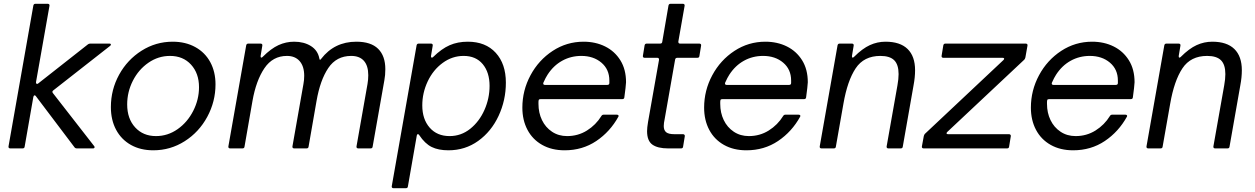

<svg xmlns="http://www.w3.org/2000/svg" viewBox="-20 -783 6621 1013"><path d="M110 -9Q109 0 99 0H34Q29 0 26.5 -3Q24 -6 25 -11L156 -754Q158 -763 167 -763H232Q237 -763 239.5 -760Q242 -757 241 -752L170 -350V-347Q170 -342 174 -340.5Q178 -339 182 -343L444 -549Q449 -553 456 -553H557Q565 -553 565 -548Q565 -544 561 -541L261 -306Q253 -300 259 -292L477 -12Q479 -10 479 -6Q479 -4 477 -2Q475 0 471 0H386Q377 0 373 -6L169 -276Q166 -280 163 -280Q158 -280 156 -272Z M565 -218Q565 -310 608.5 -389Q652 -468 727 -515.5Q802 -563 891 -563Q959 -563 1010.5 -534.5Q1062 -506 1089.5 -455Q1117 -404 1117 -338Q1117 -247 1073.5 -166.5Q1030 -86 954.5 -38Q879 10 789 10Q721 10 670.5 -18.5Q620 -47 592.5 -98.5Q565 -150 565 -218ZM1030 -323Q1030 -396 988 -442Q946 -488 877 -488Q815 -488 763 -452Q711 -416 681 -357Q651 -298 651 -232Q651 -157 693 -111Q735 -65 803 -65Q865 -65 917 -101.5Q969 -138 999.5 -198Q1030 -258 1030 -323Z M1270 -9Q1269 0 1259 0H1194Q1189 0 1186.5 -3Q1184 -6 1185 -11L1279 -544Q1281 -553 1290 -553H1355Q1360 -553 1362.5 -550Q1365 -547 1364 -542L1355 -488V-485Q1355 -479 1359 -479Q1362 -479 1366 -483Q1410 -527 1449.5 -545Q1489 -563 1532 -563Q1584 -563 1620.5 -540Q1657 -517 1665 -474Q1667 -462 1674 -472Q1744 -563 1860 -563Q1937 -563 1975 -525.5Q2013 -488 2013 -418Q2013 -386 2008 -360L1946 -9Q1945 0 1935 0H1870Q1865 0 1862.5 -3Q1860 -6 1861 -11L1919 -340Q1923 -363 1923 -386Q1923 -436 1900 -462Q1877 -488 1833 -488Q1755 -488 1712 -424Q1669 -360 1650 -250L1608 -9Q1607 0 1597 0H1532Q1527 0 1524.5 -3Q1522 -6 1523 -11L1581 -340Q1585 -361 1585 -383Q1585 -433 1561 -460.5Q1537 -488 1494 -488Q1419 -488 1375 -423Q1331 -358 1312 -250Z M2132 201Q2131 210 2121 210H2056Q2051 210 2048.5 207Q2046 204 2047 199L2178 -544Q2180 -553 2189 -553H2254Q2259 -553 2261.5 -550Q2264 -547 2263 -542L2254 -488V-485Q2254 -480 2257.5 -479Q2261 -478 2265 -482Q2310 -526 2352.5 -544.5Q2395 -563 2448 -563Q2542 -563 2595.5 -504.5Q2649 -446 2649 -347Q2649 -254 2610.5 -171.5Q2572 -89 2503 -39.5Q2434 10 2346 10Q2293 10 2257.5 -7.5Q2222 -25 2192 -70Q2190 -75 2185 -75Q2180 -75 2179 -68ZM2563 -330Q2563 -401 2527 -444.5Q2491 -488 2426 -488Q2366 -488 2315.5 -451Q2265 -414 2236.5 -353.5Q2208 -293 2208 -227Q2208 -154 2247 -109.5Q2286 -65 2352 -65Q2413 -65 2461 -103.5Q2509 -142 2536 -203Q2563 -264 2563 -330Z M2736 -215Q2736 -306 2779 -386Q2822 -466 2896 -514.5Q2970 -563 3059 -563Q3122 -563 3172.5 -538Q3223 -513 3253 -465Q3283 -417 3283 -349Q3282 -327 3274 -269Q3273 -260 3263 -260H2832Q2824 -260 2822.5 -255.5Q2821 -251 2821 -244.5Q2821 -238 2821 -235Q2821 -188 2839.5 -149.5Q2858 -111 2892.5 -88Q2927 -65 2972 -65Q3030 -65 3077 -94.5Q3124 -124 3153 -171Q3157 -178 3165 -178H3234Q3240 -178 3242.5 -175Q3245 -172 3243 -168Q3199 -88 3126 -39Q3053 10 2959 10Q2891 10 2840.5 -18.5Q2790 -47 2763 -98Q2736 -149 2736 -215ZM3184 -335Q3195 -335 3195 -345V-358Q3195 -417 3153 -452.5Q3111 -488 3047 -488Q2992 -488 2946 -462.5Q2900 -437 2869 -389Q2859 -374 2847 -347L2846 -343Q2846 -335 2855 -335Z M3584 -9Q3583 0 3573 0H3505Q3450 0 3422 -20Q3394 -40 3394 -91Q3394 -109 3399 -139L3457 -467V-469Q3457 -478 3448 -478H3381Q3376 -478 3373.5 -481Q3371 -484 3372 -489L3381 -544Q3383 -553 3392 -553H3463Q3473 -553 3474 -562L3507 -754Q3509 -763 3518 -763H3583Q3588 -763 3590.5 -760Q3593 -757 3592 -752L3559 -564V-562Q3559 -553 3568 -553H3670Q3675 -553 3677.5 -550Q3680 -547 3679 -542L3670 -487Q3669 -478 3659 -478H3553Q3544 -478 3542 -469L3487 -156Q3482 -133 3482 -118Q3482 -96 3494.5 -85.5Q3507 -75 3538 -75H3584Q3588 -75 3591 -72Q3594 -69 3593 -64Z M3695 -215Q3695 -306 3738 -386Q3781 -466 3855 -514.5Q3929 -563 4018 -563Q4081 -563 4131.5 -538Q4182 -513 4212 -465Q4242 -417 4242 -349Q4241 -327 4233 -269Q4232 -260 4222 -260H3791Q3783 -260 3781.5 -255.5Q3780 -251 3780 -244.5Q3780 -238 3780 -235Q3780 -188 3798.5 -149.5Q3817 -111 3851.5 -88Q3886 -65 3931 -65Q3989 -65 4036 -94.5Q4083 -124 4112 -171Q4116 -178 4124 -178H4193Q4199 -178 4201.5 -175Q4204 -172 4202 -168Q4158 -88 4085 -39Q4012 10 3918 10Q3850 10 3799.5 -18.5Q3749 -47 3722 -98Q3695 -149 3695 -215ZM4143 -335Q4154 -335 4154 -345V-358Q4154 -417 4112 -452.5Q4070 -488 4006 -488Q3951 -488 3905 -462.5Q3859 -437 3828 -389Q3818 -374 3806 -347L3805 -343Q3805 -335 3814 -335Z M4390 -9Q4389 0 4379 0H4314Q4309 0 4306.5 -3Q4304 -6 4305 -11L4399 -544Q4401 -553 4410 -553H4475Q4480 -553 4482.5 -550Q4485 -547 4484 -542L4475 -488V-485Q4475 -479 4479 -479Q4482 -479 4486 -483Q4530 -527 4569.5 -545Q4609 -563 4652 -563Q4729 -563 4768.5 -524.5Q4808 -486 4808 -412Q4808 -375 4800 -333L4743 -9Q4742 0 4732 0H4667Q4662 0 4659.5 -3Q4657 -6 4658 -11L4715 -333Q4721 -366 4721 -392Q4721 -442 4698 -465Q4675 -488 4625 -488Q4538 -488 4494.5 -422.5Q4451 -357 4430 -236Z M5304 -9Q5303 0 5293 0H4853Q4848 0 4845.5 -3Q4843 -6 4844 -11L4854 -65Q4856 -73 4860 -77L5274 -466Q5278 -470 5278 -473Q5278 -478 5269 -478H4957Q4952 -478 4949.5 -481Q4947 -484 4948 -489L4957 -544Q4959 -553 4968 -553H5392Q5397 -553 5399.5 -550Q5402 -547 5401 -542L5390 -480Q5388 -472 5384 -468L4978 -87Q4974 -83 4974 -80Q4974 -75 4983 -75H5304Q5308 -75 5311 -72Q5314 -69 5313 -64Z M5419 -215Q5419 -306 5462 -386Q5505 -466 5579 -514.5Q5653 -563 5742 -563Q5805 -563 5855.5 -538Q5906 -513 5936 -465Q5966 -417 5966 -349Q5965 -327 5957 -269Q5956 -260 5946 -260H5515Q5507 -260 5505.5 -255.5Q5504 -251 5504 -244.5Q5504 -238 5504 -235Q5504 -188 5522.5 -149.5Q5541 -111 5575.5 -88Q5610 -65 5655 -65Q5713 -65 5760 -94.5Q5807 -124 5836 -171Q5840 -178 5848 -178H5917Q5923 -178 5925.5 -175Q5928 -172 5926 -168Q5882 -88 5809 -39Q5736 10 5642 10Q5574 10 5523.5 -18.5Q5473 -47 5446 -98Q5419 -149 5419 -215ZM5867 -335Q5878 -335 5878 -345V-358Q5878 -417 5836 -452.5Q5794 -488 5730 -488Q5675 -488 5629 -462.5Q5583 -437 5552 -389Q5542 -374 5530 -347L5529 -343Q5529 -335 5538 -335Z M6114 -9Q6113 0 6103 0H6038Q6033 0 6030.5 -3Q6028 -6 6029 -11L6123 -544Q6125 -553 6134 -553H6199Q6204 -553 6206.5 -550Q6209 -547 6208 -542L6199 -488V-485Q6199 -479 6203 -479Q6206 -479 6210 -483Q6254 -527 6293.5 -545Q6333 -563 6376 -563Q6453 -563 6492.5 -524.5Q6532 -486 6532 -412Q6532 -375 6524 -333L6467 -9Q6466 0 6456 0H6391Q6386 0 6383.5 -3Q6381 -6 6382 -11L6439 -333Q6445 -366 6445 -392Q6445 -442 6422 -465Q6399 -488 6349 -488Q6262 -488 6218.5 -422.5Q6175 -357 6154 -236Z"/></svg>

Font: Open Sauce Two
Style: Italic
Weight: 400
Italic angle: -10°
Designer: Alfredo Marco Pradil
Foundry: Creative Sauce Fz LLC
Version: Version 1.477